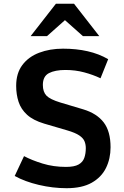

<svg xmlns="http://www.w3.org/2000/svg" viewBox="-20 -993 665 1026"><path d="M335.9 12.7Q262.2 12.7 187.5 -4.9Q112.8 -22.5 58.6 -52.7L108.4 -158.7Q149.9 -136.7 207.8 -118.9Q265.6 -101.1 332.5 -101.1Q377 -101.1 399.7 -113.8Q422.4 -126.5 430.4 -149.2Q438.5 -171.9 438.5 -201.2Q438.5 -221.2 431.6 -238Q424.8 -254.9 403.6 -269.3Q382.3 -283.7 338.9 -296.4L215.8 -332.5Q157.2 -350.1 124.8 -379.6Q92.3 -409.2 79.3 -448.7Q66.4 -488.3 66.4 -534.2Q66.4 -601.6 99.4 -645.5Q132.3 -689.5 189.2 -711.2Q246.1 -732.9 316.9 -732.9Q388.2 -732.9 448.2 -719.2Q508.3 -705.6 558.1 -676.8L517.1 -574.7Q477.1 -593.8 429.7 -606.4Q382.3 -619.1 329.6 -619.1Q274.4 -619.1 241.7 -602.3Q209 -585.4 209 -539.1Q209 -502 228.3 -481.9Q247.6 -461.9 302.2 -445.3L424.8 -408.7Q497.6 -386.7 534.2 -338.9Q570.8 -291 570.8 -206.1Q570.8 -145 546.4 -95.5Q522 -45.9 470.2 -16.6Q418.5 12.7 335.9 12.7ZM143.6 -799.8 278.8 -973.1H375.5L510.7 -799.8H423.3L327.1 -885.3L231 -799.8Z"/></svg>

Font: Monda
Style: Bold
Weight: 700
Designer: Vernon Adams
Foundry: Vernon Adams
Version: Version 2.100; ttfautohint (v1.8.3)